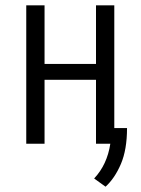

<svg xmlns="http://www.w3.org/2000/svg" viewBox="-20 -542 532 724"><path d="M378 162 335 131Q384 79 396 0H342V-241H148V0H79V-522H148V-301H342V-522H411V-59H459Q459 22 436 76Q413 130 378 162Z"/></svg>

Font: Ubuntu Sans Condensed
Style: Regular
Weight: 400
Width: 3
Designer: Dalton Maag Ltd
Foundry: Dalton Maag Ltd
Version: Version 1.006; ttfautohint (v1.8.4.7-5d5b)